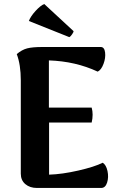

<svg xmlns="http://www.w3.org/2000/svg" viewBox="-20 -931 594 951"><path d="M163.1 0Q127.9 0 105.5 -19Q83 -38.1 83 -70.8V-533.2Q83 -610.4 63 -663.1Q88.4 -684.6 114.5 -691.4Q140.6 -698.2 189.9 -698.2H479Q497.1 -698.2 500.5 -671.4Q503.9 -644.5 492.7 -614.5Q481.4 -584.5 463.9 -576.2Q354.5 -627.4 222.2 -631.8V-397.9H434.1Q443.4 -364.3 434.1 -324.2H223.1V-65.9Q287.6 -67.9 367.7 -86.2Q447.8 -104.5 488.8 -125Q505.9 -114.3 512.5 -83.7Q519 -53.2 510.5 -26.6Q502 0 481 0ZM123 -827.1Q131.3 -849.6 156 -876.7Q180.7 -903.8 199.2 -911.1L344.2 -776.9Q345.2 -772.9 337.4 -761.5Q329.6 -750 323.2 -747.1Z"/></svg>

Font: Arima
Style: Bold
Weight: 700
Designer: Joana Correia and Natanael Gama
Foundry: NDISCOVER
Version: Version 1.100;Glyphs 3.1.2 (3151)